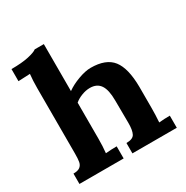

<svg xmlns="http://www.w3.org/2000/svg" viewBox="-159 -817 916 948"><g transform="rotate(-30 299.5 -343.0)"><path d="M359 -469Q446 -469 483 -421.5Q520 -374 521 -268V-146Q521 -108 518 -66Q548 -69 580 -69V0H327V-59Q364 -59 374.5 -78.5Q385 -98 385 -140L384 -269Q384 -329 365 -357Q346 -385 306 -385Q283 -385 258.5 -375.5Q234 -366 218 -352V-146Q218 -103 214 -66Q246 -69 277 -69V0H25V-59Q51 -59 63 -68.5Q75 -78 78 -94.5Q81 -111 81 -140V-514Q81 -557 85 -593L18 -590V-659Q78 -659 116 -667.5Q154 -676 166 -686H218V-418Q247 -439 288 -454Q329 -469 359 -469Z"/></g></svg>

Font: Sumana
Style: Bold
Weight: 700
Designer: Cyreal, Alexei Vanyashin (Devanagari), Olga Karpushina (Latin)
Foundry: Cyreal
Version: Version 1.015;PS 001.015;hotconv 1.0.70;makeotf.lib2.5.58329